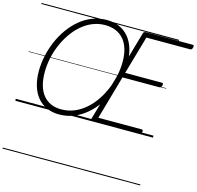

<svg xmlns="http://www.w3.org/2000/svg" viewBox="-191 -1204 1942 1893"><g transform="rotate(15 780.0 -257.5)"><path d="M450 19Q381 19 325 -5.5Q269 -30 229.5 -76.5Q190 -123 169 -190.5Q148 -258 148 -344Q148 -419 164.5 -497Q181 -575 212.5 -649Q244 -723 289 -786.5Q334 -850 392 -899Q450 -948 519.5 -975.5Q589 -1003 669 -1003Q740 -1003 796 -978Q852 -953 891 -906.5Q930 -860 951 -795Q972 -730 972 -649Q972 -574 955.5 -496Q939 -418 908 -343Q877 -268 831.5 -202.5Q786 -137 728 -87.5Q670 -38 600.5 -9.5Q531 19 450 19ZM457 -35Q528 -35 590 -60.5Q652 -86 704 -131.5Q756 -177 796.5 -236.5Q837 -296 865.5 -364.5Q894 -433 908.5 -504.5Q923 -576 923 -645Q923 -718 905.5 -775Q888 -832 854.5 -871Q821 -910 772.5 -930Q724 -950 664 -950Q596 -950 535.5 -925Q475 -900 424 -855.5Q373 -811 333 -752.5Q293 -694 264.5 -626.5Q236 -559 221.5 -488Q207 -417 207 -347Q207 -272 223.5 -214Q240 -156 272.5 -116Q305 -76 351.5 -55.5Q398 -35 457 -35ZM795 0Q780 0 774 -5.5Q768 -11 771 -23L1042 -967Q1045 -977 1051.5 -981.5Q1058 -986 1073 -986H1545Q1556 -986 1558.5 -979.5Q1561 -973 1558 -961Q1555 -948 1549 -942Q1543 -936 1533 -936H1087L975 -546H1350Q1360 -546 1362.5 -540Q1365 -534 1362 -521Q1359 -508 1352.5 -502Q1346 -496 1337 -496H961L834 -50H1276Q1286 -50 1289 -44Q1292 -38 1289 -25Q1286 -12 1279.5 -6Q1273 0 1264 0ZM0 478H1405V488H0ZM0 -20H1405V0H0ZM0 -505H1405V-500H0ZM0 -998H1405V-988H0Z"/></g></svg>

Font: Playwrite AU SA Guides
Style: Regular
Weight: 400
Designer: Veronika Burian, José Scaglione
Foundry: TypeTogether
Version: Version 1.003